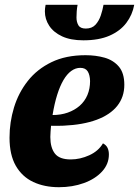

<svg xmlns="http://www.w3.org/2000/svg" viewBox="-20 -760 579 800"><path d="M225.7 20Q165 20 118.5 -1.8Q72 -23.7 45.8 -69.3Q19.7 -115 19.7 -186.3Q19.7 -250.7 38.3 -312Q57 -373.3 95.7 -422.5Q134.3 -471.7 194.2 -500.8Q254 -530 336.3 -530Q379 -530 415.7 -519.7Q452.3 -509.3 475.2 -482.5Q498 -455.7 498 -406.7Q498 -356 468.7 -319Q439.3 -282 382.8 -261Q326.3 -240 244.7 -236.3Q232.3 -235.7 218.7 -235.7Q205 -235.7 192.7 -236Q191.7 -224 190.7 -211.5Q189.7 -199 189.7 -189.3Q189.7 -144.7 208.7 -120.2Q227.7 -95.7 274.7 -95.7Q313.7 -95.7 351.8 -113Q390 -130.3 409 -162.7Q423 -155.3 428.3 -143.5Q433.7 -131.7 433.7 -116.3Q433.7 -76.3 405.2 -45.3Q376.7 -14.3 329.5 2.8Q282.3 20 225.7 20ZM199 -280.7Q233.7 -280.7 262.3 -290.8Q291 -301 312 -319.3Q333 -337.7 344.2 -364Q355.3 -390.3 355.3 -422.3Q354.7 -447.7 345.5 -462.5Q336.3 -477.3 314.3 -477.3Q294.7 -477.3 276.8 -464.3Q259 -451.3 244.3 -426.3Q229.7 -401.3 218.2 -364.7Q206.7 -328 199 -280.7ZM327.3 -592Q274.3 -592 238.8 -608.5Q203.3 -625 185.2 -652.5Q167 -680 167 -712.7Q167 -725 170 -740H303.3Q300.7 -727.3 299.7 -712.8Q298.7 -698.3 298.7 -687Q298.7 -668 306.8 -654.5Q315 -641 337.3 -641Q363 -641 377.7 -656.8Q392.3 -672.7 400 -695.7Q407.7 -718.7 411.3 -740H539.3Q531.7 -698 506.3 -664.5Q481 -631 436.7 -611.5Q392.3 -592 327.3 -592Z"/></svg>

Font: Sansita Swashed Light
Style: Regular
Weight: 300
Designer: Pablo Cosgaya
Foundry: Omnibus-Type
Version: Version 1.003